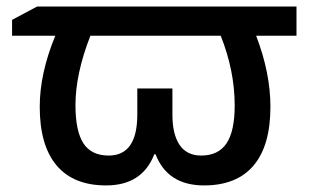

<svg xmlns="http://www.w3.org/2000/svg" viewBox="-20 -560 959 590"><path d="M306.2 9.8Q205.6 9.8 153.8 -51.8Q102.1 -113.3 102.1 -231.9Q102.1 -334 149.9 -450.2H17.1V-499L94.2 -540H891.1V-450.2H767.1Q811 -335.9 811 -231.9Q811 -112.8 759.3 -51.5Q707.5 9.8 606.9 9.8Q495.1 9.8 458 -85.9H454.1Q417 9.8 306.2 9.8ZM658.2 -450.2H257.8Q211.9 -333 211.9 -236.8Q211.9 -157.2 236.3 -119.6Q260.7 -82 314 -82Q401.9 -82 401.9 -208V-288.1H509.8V-208Q509.8 -147 532 -114.5Q554.2 -82 598.1 -82Q650.9 -82 676 -119.4Q701.2 -156.7 701.2 -235.8Q701.2 -342.3 658.2 -450.2Z"/></svg>

Font: Open Sans
Style: SemiBold
Weight: 600
Foundry: Ascender Corporation
Version: Version 1.10